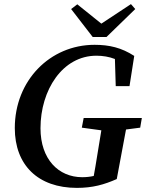

<svg xmlns="http://www.w3.org/2000/svg" viewBox="-20 -898 710 934"><path d="M52 -275C52 -95 165 16 354 16C431 16 487 0 548 -27L593 -268L662 -277L670 -324H387L378 -277L473 -264C463 -205 454 -146 444 -87L436 -42C418 -38 400 -36 380 -36C265 -36 177 -123 177 -274C177 -460 284 -627 449 -627C480 -627 511 -622 539 -611L543 -479H610L633 -626C571 -666 512 -680 440 -680C224 -680 52 -507 52 -275ZM356 -877 326 -854 431 -718H498L638 -854L617 -878L473 -783Z"/></svg>

Font: Source Serif Pro Semibold
Style: Italic
Weight: 600
Italic angle: -12°
Designer: Frank Grießhammer
Foundry: Adobe Systems Incorporated
Version: Version 3.001;hotconv 1.0.111;makeotfexe 2.5.65597